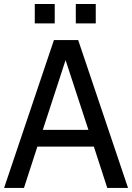

<svg xmlns="http://www.w3.org/2000/svg" viewBox="-25 -924 649 944"><path d="M244.1 -904.3H146V-809.1H244.1ZM445.8 -904.3H347.7V-809.1H445.8ZM92.8 0 158.7 -203.1H436.5L502.4 0H604.5L359.4 -727.1H240.2L-4.9 0ZM185.5 -285.6 297.4 -628.4 409.7 -285.6Z"/></svg>

Font: SG Kara
Style: Regular
Weight: 400
Designer: Damoon Khanjanzadeh
Version: Version 1.000